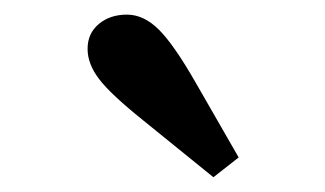

<svg xmlns="http://www.w3.org/2000/svg" viewBox="-20 -783 440 260"><path d="M245.1 -670.9 303.2 -569.8 269 -543 173.8 -620.1Q129.9 -655.3 114.3 -675.8Q98.6 -696.3 98.6 -716.8Q98.6 -737.8 113.8 -750.5Q128.9 -763.2 151.9 -763.2Q174.8 -763.2 195.3 -742.7Q215.8 -722.2 245.1 -670.9Z"/></svg>

Font: SourceSerifPro-Bold
Style: Bold
Weight: 700
Designer: Frank Grießhammer
Foundry: Adobe Systems Incorporated
Version: Version 1.014;PS Version 1.0;hotconv 1.0.73;makeotf.lib2.5.5